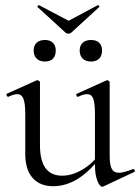

<svg xmlns="http://www.w3.org/2000/svg" viewBox="-20 -700 533 730"><path d="M76 -115V-268Q76 -307 69 -324.5Q62 -342 46 -342Q32 -342 12 -332H11Q7 -332 5 -337.5Q3 -343 7 -344L118 -394L122 -395Q125 -395 128.5 -392.5Q132 -390 132 -387V-148Q132 -32 216 -32Q254 -32 293 -55Q332 -78 360 -117L365 -106Q320 -47 275 -19.5Q230 8 182 8Q132 8 104 -23.5Q76 -55 76 -115ZM432 -43Q449 -43 485 -57H487Q491 -57 492.5 -52.5Q494 -48 490 -46L373 9L369 10Q359 10 350 -13Q341 -36 341 -73V-268Q341 -308 334.5 -325Q328 -342 311 -342Q297 -342 277 -332H276Q272 -332 270.5 -337.5Q269 -343 273 -344L384 -394L387 -395Q390 -395 393.5 -392.5Q397 -390 397 -387V-107Q397 -73 405 -58Q413 -43 432 -43ZM122 -674Q122 -676 124.5 -678.5Q127 -681 129 -680L241 -621L351 -680H353Q356 -680 357.5 -677.5Q359 -675 357 -673L251 -576Q247 -572 240 -572Q233 -572 229 -576L123 -673Q123 -673 122.5 -673.5Q122 -674 122 -674ZM108 -508Q108 -527 119.5 -537.5Q131 -548 151 -548Q170 -548 181 -537.5Q192 -527 192 -508Q192 -488 181.5 -477Q171 -466 151 -466Q131 -466 119.5 -477Q108 -488 108 -508ZM283 -508Q283 -527 294.5 -537.5Q306 -548 326 -548Q346 -548 357 -537.5Q368 -527 368 -508Q368 -488 357 -477Q346 -466 326 -466Q306 -466 294.5 -477Q283 -488 283 -508Z"/></svg>

Font: Cormorant
Style: Regular
Weight: 400
Designer: Christian Thalmann (Catharsis Fonts)
Foundry: Catharsis Fonts
Version: Version 4.000